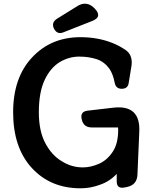

<svg xmlns="http://www.w3.org/2000/svg" viewBox="-20 -1000 824 1038"><path d="M611 -60Q573 -19 520 -1Q469 18 416 18Q253 18 152 -92Q51 -202 51 -393Q51 -580 153 -689Q255 -799 415 -799Q509 -799 587 -768Q610 -759 628.5 -748.5Q647 -738 663 -727Q683 -711 689 -688Q695 -665 690 -639L676 -553Q672 -520 638 -520Q606 -520 600 -553Q591 -600 571 -629Q544 -666 503 -680Q459 -694 408 -694Q354 -694 304 -665Q253 -634 222 -569Q190 -502 190 -393Q190 -293 224 -228Q259 -161 313 -129Q366 -95 428 -95Q471 -95 516 -115Q559 -134 589 -179Q619 -223 619 -299L618 -311H476Q432 -311 422 -354Q411 -398 456 -402L594 -418Q740 -434 733 -288L723 -54Q720 0 666 11L651 14Q611 21 611 -20ZM272 -845Q256 -877 287 -898L395 -965Q448 -1000 492 -954Q536 -908 477 -886L322 -825Q289 -812 272 -845Z"/></svg>

Font: MaokenZhuyuanTi
Style: Regular
Weight: 400
Designer: Fontworks Inc & LongZhuTi team: ZERO子、时光羊、荆南、频凡、刘鹏、Little White Dog、帆影Magmeta、奈白不弍、白日月球、ChaoTawei、雨三（排名不分先后）
Version: Version 1.000; 20230222